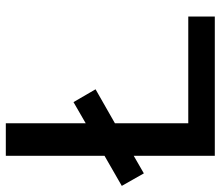

<svg xmlns="http://www.w3.org/2000/svg" viewBox="-72 -672 741 644"><g transform="rotate(-90 298.0 -350.5)"><path d="M97 -701H206V-433L277 -474L320 -400L206 -335V-89H564V0H97V-272L38 -238L-4 -312L97 -370Z"/></g></svg>

Font: LT Superior Semi-bold
Style: Regular
Weight: 600
Designer: Daniel Lyons
Foundry: LyonsType
Version: Version 1.0